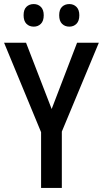

<svg xmlns="http://www.w3.org/2000/svg" viewBox="-20 -924 506 944"><path d="M234 -388 359 -714H466L284 -277V0H182V-274L0 -714H108ZM96 -849Q96 -877 110 -890.5Q124 -904 146 -904Q167 -904 181 -890Q195 -876 195 -849Q195 -821 181 -807Q167 -793 146 -793Q124 -793 110 -807Q96 -821 96 -849ZM271 -849Q271 -877 285 -890.5Q299 -904 321 -904Q342 -904 356 -890Q370 -876 370 -849Q370 -821 356 -807Q342 -793 321 -793Q299 -793 285 -807Q271 -821 271 -849Z"/></svg>

Font: Noto Sans Arabic UI Cn Md
Style: Regular
Weight: 500
Width: 3
Designer: Monotype Design Team, Nadine Chahine and Nizar Qandah
Foundry: Monotype Imaging Inc.
Version: Version 2.010; ttfautohint (v1.8.4.7-5d5b)